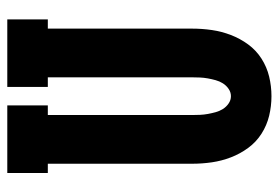

<svg xmlns="http://www.w3.org/2000/svg" viewBox="-142 -634 783 540"><g transform="rotate(-90 250.0 -363.5)"><path d="M250 8Q222 8 195 1.5Q168 -5 144.5 -20Q121 -35 104.5 -57.5Q88 -80 78 -106Q68 -132 64 -159.5Q60 -187 60 -215V-621H34V-735H224V-621H197V-215Q197 -204 197.5 -193Q198 -182 200 -171Q202 -160 205 -149Q208 -138 214 -128.5Q220 -119 229.5 -112.5Q239 -106 250 -106Q261 -106 270.5 -112.5Q280 -119 286 -128.5Q292 -138 295 -149Q298 -160 300 -171Q302 -182 302.5 -193Q303 -204 303 -215V-621H276V-735H466V-621H440V-215Q440 -187 436 -159.5Q432 -132 422 -106Q412 -80 395.5 -57.5Q379 -35 355.5 -20Q332 -5 305 1.5Q278 8 250 8Z"/></g></svg>

Font: Iosevka Slab Heavy
Style: Regular
Weight: 900
Monospace: yes
Designer: Belleve Invis
Foundry: Belleve Invis
Version: Version 11.1.0; ttfautohint (v1.8.3)